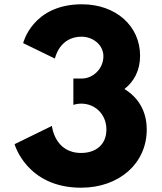

<svg xmlns="http://www.w3.org/2000/svg" viewBox="-20 -860 753 895"><path d="M236 -587C236 -587 256 -689 360 -689C413 -689 462 -651 462 -598C462 -538 412 -494 362 -494H322V-371C322 -371 338 -377 358 -377C424 -377 476 -327 476 -256C476 -186 427 -147 358 -147C234 -147 222 -273 222 -273L48 -188C48 -188 104 15 358 15C535 15 664 -98 664 -256C664 -343 624 -406 560 -445C605 -480 633 -532 633 -600C633 -740 519 -840 362 -840C131 -840 88 -659 88 -659Z"/></svg>

Font: Hussar Techniczny
Style: Bold 
Weight: 700
Foundry: Cannot Into Space Fonts
Version: Version 0.77